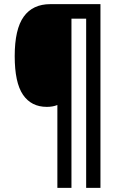

<svg xmlns="http://www.w3.org/2000/svg" viewBox="-20 -780 582 927"><path d="M465 127H396V-690H325V127H257V-273Q235 -264 206 -264Q131 -264 91 -322.5Q51 -381 51 -509Q51 -639 94.5 -699.5Q138 -760 223 -760H465Z"/></svg>

Font: Noto Sans Myanmar Condensed SemiBold
Style: Regular
Weight: 600
Width: 3
Designer: Monotype Design Team
Foundry: Monotype Imaging Inc.
Version: Version 2.107; ttfautohint (v1.8.4.7-5d5b)